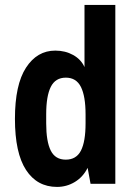

<svg xmlns="http://www.w3.org/2000/svg" viewBox="-20 -738 537 771"><path d="M208.9 12.6Q129 12.6 84.5 -55.6Q40 -123.8 40 -260.9Q40 -397.9 84.5 -466.3Q129 -534.8 202 -534.8Q242 -534.8 273.7 -517.2Q305.4 -499.6 319.3 -468.7V-718.1H443.1V0H343.6L331.9 -63.9Q313.2 -26.9 280.4 -7.2Q247.6 12.6 208.9 12.6ZM165.5 -279.3V-242.8Q165.5 -169.9 183.8 -133.4Q202 -96.9 244.1 -96.9Q286.3 -96.9 305 -133.1Q323.6 -169.4 323.6 -242.8V-278.5Q323.6 -351.4 305 -388.8Q286.3 -426.2 244.4 -426.2Q202.4 -426.2 184 -389.2Q165.5 -352.3 165.5 -279.3Z"/></svg>

Font: Puralecka Narrow
Style: Bold
Weight: 700
Designer: Hector Gatti, Marcela Romero, Pablo Cosgaya and Nicolas Silva
Version: Version 1.004;PS 001.004;hotconv 1.0.70;makeotf.lib2.5.58329